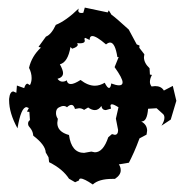

<svg xmlns="http://www.w3.org/2000/svg" viewBox="-20 -475 484 504"><path d="M15.1 -234.9 22.9 -231.4 24.4 -250.5 43.5 -243.7Q46.9 -255.4 52.2 -255.4L58.6 -251.5Q63 -259.8 63 -270Q63 -283.7 56.2 -296.9Q63 -327.1 87.4 -350.1L81.1 -352.1L100.6 -378.9Q114.7 -384.3 126.5 -409.7Q153.3 -420.4 186.5 -452.6L185.5 -447.3Q185.5 -440.9 193.8 -440.9L198.7 -441.4L202.6 -455.1L262.7 -442.4L265.6 -447.8L272.5 -436.5Q283.2 -429.2 317.9 -397.5L338.9 -358.4L346.2 -355.5L345.7 -349.6L358.9 -332.5L357.9 -324.7Q357.9 -309.6 372.6 -295.9L373.5 -279.3L378.9 -278.3Q373.5 -268.6 373.5 -259.8Q373.5 -253.9 377.9 -248L387.2 -249Q403.3 -249 410.2 -237.3L433.6 -249.5L442.9 -210.4L428.2 -161.1L403.8 -145Q411.6 -157.2 411.6 -166Q411.6 -173.3 406.7 -176.8L391.1 -190.9L368.7 -189.5Q366.2 -156.2 352.1 -156.2H350.6Q366.2 -147.9 366.2 -131.8L364.7 -121.6L346.2 -111.8Q338.9 -91.8 331.8 -75.9Q324.7 -60.1 318.4 -47.9L292 -43.5Q296.9 -36.6 296.9 -27.8Q296.9 -15.6 281.7 -5.4H274.9Q239.3 -5.4 223.6 9.3Q200.7 -6.3 191.9 -6.3Q187.5 -6.3 187.5 -1.5L177.2 3.4L161.1 -5.9Q153.3 -18.1 140.4 -29.1Q127.4 -40 108.9 -49.3L107.4 -62L100.1 -74.7Q99.1 -94.7 67.4 -118.7Q66.4 -127 64.2 -131.3Q62 -135.7 59.8 -138.4Q57.6 -141.1 55.7 -143.6Q53.7 -146 53.7 -150.4Q53.7 -156.7 58.6 -159.7L57.1 -181.2L50.8 -182.1L55.7 -191.4L49.8 -193.8Q35.2 -193.8 25.9 -138.2Q3.9 -178.2 3.9 -211.9V-215.3Q5.9 -234.9 15.1 -234.9ZM143.6 -260.7Q150.4 -260.7 155.3 -264.2Q156.7 -254.4 166 -254.4Q174.8 -254.4 191.4 -265.1Q210.9 -250 229 -250Q241.7 -250 254.9 -257.8Q261.7 -244.1 266.1 -244.1Q270.5 -244.1 272 -255.9Q284.7 -251 292.5 -251Q301.8 -251 301.8 -258.8Q301.8 -269.5 280.8 -298.8L291.5 -325.2H288.1Q282.2 -363.3 269 -363.3Q264.2 -363.3 258.3 -358.4Q232.9 -380.4 222.2 -380.4Q215.3 -380.4 215.3 -370.1L204.1 -375.5Q201.7 -375.5 201.7 -372.6L202.6 -368.2Q202.6 -361.3 189.9 -361.3L182.6 -361.8L184.1 -357.9Q184.1 -351.6 169.4 -347.2L165 -351.6Q158.2 -311.5 137.2 -306.2Q145.5 -291 145.5 -283.2Q145.5 -272 130.9 -268.1Q136.7 -260.7 143.6 -260.7ZM127 -178.2Q127 -169.9 131.8 -163.1L130.4 -152.3Q130.4 -128.9 161.1 -120.6Q167.5 -73.7 200.7 -73.7L219.7 -77.1L229 -75.2Q251 -75.2 264.2 -114.7L273.9 -123L281.2 -121.1Q290 -121.1 290 -133.8L284.2 -163.6L291 -193.4Q278.8 -201.2 273.9 -201.2Q270 -201.2 270 -196.8L271.5 -189.9L257.8 -186Q248 -186 246.1 -196.8Q238.8 -186 229 -186Q220.7 -186 211.4 -192.9L200.7 -186.5Q194.8 -190.9 187.5 -190.9L176.8 -189Q173.8 -199.7 167.5 -199.7Q162.1 -199.7 155.8 -193.4Q152.3 -196.8 146.5 -196.8Q141.6 -196.8 134.3 -192.9Q127 -189 127 -178.2Z"/></svg>

Font: Truetypewriter PolyglOTT
Style: Regular
Weight: 400
Designer: Sergey Beatoff a.k.a. Sam_T
Version: Version 3.76